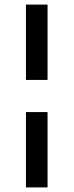

<svg xmlns="http://www.w3.org/2000/svg" viewBox="-20 -749 321 836"><path d="M93 -401V-729H187V-401ZM93 67V-261H187V67Z"/></svg>

Font: Mona Sans Medium
Style: Regular
Weight: 500
Designer: Deni Anggara
Foundry: GitHub
Version: Version 2.000;Glyphs 3.2.3 (3260)